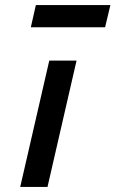

<svg xmlns="http://www.w3.org/2000/svg" viewBox="-20 -740 457 760"><path d="M60 0 175 -500H283L168 0ZM102 -632 122 -720H417L396 -632Z"/></svg>

Font: Titillium Web
Style: SemiBold Italic
Weight: 600
Italic angle: -13°
Version: Version 1.001;PS 57.000;hotconv 1.0.70;makeotf.lib2.5.55311